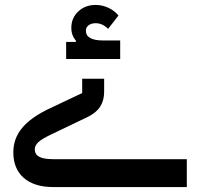

<svg xmlns="http://www.w3.org/2000/svg" viewBox="-20 -758 810 778"><path d="M196 0Q119 0 76.5 -37Q34 -74 34 -141Q34 -197 70 -240Q106 -283 180 -318L313 -381V-439H402V-386Q402 -351 386 -326Q370 -301 335 -284L187 -213Q151 -196 136 -182.5Q121 -169 121 -153Q121 -133 138.5 -123Q156 -113 195 -113H737V0ZM248 -588H287L288 -593Q269 -614 269 -645Q269 -685 297 -711.5Q325 -738 368 -738Q394 -738 419 -726.5Q444 -715 460 -695L418 -641Q395 -664 368 -664Q350 -664 339 -655.5Q328 -647 328 -634Q328 -594 398 -594H467V-519H248Z"/></svg>

Font: IBM Plex Sans Arabic Medium
Style: Regular
Weight: 500
Designer: Mike Abbink, Paul van der Laan, Pieter van Rosmalen, Wael Morcos, Khajak Apelian
Foundry: Bold Monday
Version: Version 1.1